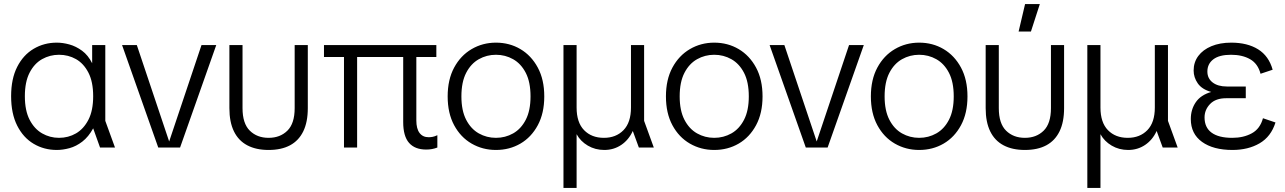

<svg xmlns="http://www.w3.org/2000/svg" viewBox="-20 -730 6356 950"><path d="M261 12Q198 12 146.5 -18.5Q95 -49 65 -108.5Q35 -168 35 -254Q35 -340 65 -399Q95 -458 146.5 -488.5Q198 -519 261 -519Q291 -519 323.5 -510Q356 -501 386 -479Q416 -457 436 -417V-507H501V-132L549 0H475L441 -95Q418 -53 387.5 -29.5Q357 -6 324 3Q291 12 261 12ZM272 -48Q318 -48 356 -70Q394 -92 417.5 -137.5Q441 -183 441 -254Q441 -325 417.5 -370.5Q394 -416 356 -437.5Q318 -459 272 -459Q227 -459 188.5 -437.5Q150 -416 126.5 -370.5Q103 -325 103 -254Q103 -183 126.5 -137.5Q150 -92 188.5 -70Q227 -48 272 -48Z M763 0 584 -507H657L817 -30L977 -507H1050L871 0Z M1309 12Q1247 12 1203.5 -11Q1160 -34 1137.5 -80Q1115 -126 1115 -195V-507H1180V-195Q1180 -119 1216 -83.5Q1252 -48 1309 -48Q1366 -48 1402 -83.5Q1438 -119 1438 -195V-507H1503V-195Q1503 -126 1480.5 -80Q1458 -34 1415 -11Q1372 12 1309 12Z M2089 10Q2033 10 2004 -23Q1975 -56 1975 -126V-475H2040V-134Q2040 -93 2056 -72Q2072 -51 2101 -51Q2111 -51 2121 -53Q2131 -55 2144 -61V0Q2131 5 2117.5 7.5Q2104 10 2089 10ZM1682 0V-475H1747V0ZM1583 -448V-507H2139V-448Z M2434 12Q2368 12 2313.5 -19.5Q2259 -51 2227 -110.5Q2195 -170 2195 -253Q2195 -336 2227 -395.5Q2259 -455 2313.5 -487Q2368 -519 2434 -519Q2501 -519 2555 -487Q2609 -455 2641 -395.5Q2673 -336 2673 -253Q2673 -170 2641 -110.5Q2609 -51 2555 -19.5Q2501 12 2434 12ZM2434 -48Q2480 -48 2519 -70Q2558 -92 2581.5 -137.5Q2605 -183 2605 -253Q2605 -324 2581.5 -369.5Q2558 -415 2519 -437Q2480 -459 2434 -459Q2388 -459 2349 -437Q2310 -415 2286.5 -369.5Q2263 -324 2263 -253Q2263 -183 2286.5 -137.5Q2310 -92 2349 -70Q2388 -48 2434 -48Z M2768 200V-507H2833V-198Q2833 -124 2870 -86Q2907 -48 2968 -48Q3028 -48 3065 -86Q3102 -124 3102 -198V-507H3167V-132L3215 0H3141L3111 -82Q3091 -38 3054 -13Q3017 12 2970 12Q2925 12 2888.5 -9.5Q2852 -31 2833 -66V200Z M3514 12Q3448 12 3393.5 -19.5Q3339 -51 3307 -110.5Q3275 -170 3275 -253Q3275 -336 3307 -395.5Q3339 -455 3393.5 -487Q3448 -519 3514 -519Q3581 -519 3635 -487Q3689 -455 3721 -395.5Q3753 -336 3753 -253Q3753 -170 3721 -110.5Q3689 -51 3635 -19.5Q3581 12 3514 12ZM3514 -48Q3560 -48 3599 -70Q3638 -92 3661.5 -137.5Q3685 -183 3685 -253Q3685 -324 3661.5 -369.5Q3638 -415 3599 -437Q3560 -459 3514 -459Q3468 -459 3429 -437Q3390 -415 3366.5 -369.5Q3343 -324 3343 -253Q3343 -183 3366.5 -137.5Q3390 -92 3429 -70Q3468 -48 3514 -48Z M3967 0 3788 -507H3861L4021 -30L4181 -507H4254L4075 0Z M4528 12Q4462 12 4407.5 -19.5Q4353 -51 4321 -110.5Q4289 -170 4289 -253Q4289 -336 4321 -395.5Q4353 -455 4407.5 -487Q4462 -519 4528 -519Q4595 -519 4649 -487Q4703 -455 4735 -395.5Q4767 -336 4767 -253Q4767 -170 4735 -110.5Q4703 -51 4649 -19.5Q4595 12 4528 12ZM4528 -48Q4574 -48 4613 -70Q4652 -92 4675.5 -137.5Q4699 -183 4699 -253Q4699 -324 4675.5 -369.5Q4652 -415 4613 -437Q4574 -459 4528 -459Q4482 -459 4443 -437Q4404 -415 4380.5 -369.5Q4357 -324 4357 -253Q4357 -183 4380.5 -137.5Q4404 -92 4443 -70Q4482 -48 4528 -48Z M5051 12Q4989 12 4945.5 -11Q4902 -34 4879.5 -80Q4857 -126 4857 -195V-507H4922V-195Q4922 -119 4958 -83.5Q4994 -48 5051 -48Q5108 -48 5144 -83.5Q5180 -119 5180 -195V-507H5245V-195Q5245 -126 5222.5 -80Q5200 -34 5157 -11Q5114 12 5051 12ZM5020 -574 5052 -710H5125L5081 -574Z M5360 200V-507H5425V-198Q5425 -124 5462 -86Q5499 -48 5560 -48Q5620 -48 5657 -86Q5694 -124 5694 -198V-507H5759V-132L5807 0H5733L5703 -82Q5683 -38 5646 -13Q5609 12 5562 12Q5517 12 5480.5 -9.5Q5444 -31 5425 -66V200Z M6078 12Q5983 12 5927.5 -28Q5872 -68 5872 -141Q5872 -188 5896.5 -224Q5921 -260 5973 -275Q5927 -288 5906.5 -317.5Q5886 -347 5886 -381Q5886 -422 5909 -453Q5932 -484 5974 -501.5Q6016 -519 6072 -519Q6152 -519 6205 -486Q6258 -453 6277 -385L6217 -365Q6204 -415 6165.5 -437Q6127 -459 6071 -459Q6013 -459 5983.5 -436.5Q5954 -414 5954 -376Q5954 -342 5980 -322Q6006 -302 6050 -302H6144V-244H6047Q5995 -244 5967.5 -215.5Q5940 -187 5940 -149Q5940 -99 5975 -73.5Q6010 -48 6077 -48Q6133 -48 6174 -70.5Q6215 -93 6229 -145L6291 -124Q6269 -54 6212.5 -21Q6156 12 6078 12Z"/></svg>

Font: TikTok Sans Light
Style: Regular
Weight: 300
Version: Version 4.000